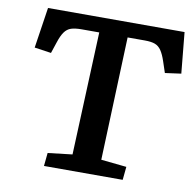

<svg xmlns="http://www.w3.org/2000/svg" viewBox="-79 -780 870 860"><g transform="rotate(10 356.5 -350.0)"><path d="M182 -60 293 -73 316 -632H236Q206 -632 188 -626Q170 -620 158 -603Q146 -586 136 -555L119 -504L43 -515L71 -700H692L710 -514L637 -504L620 -555Q610 -585 598.5 -602Q587 -619 570 -625.5Q553 -632 523 -632H445L424 -72L540 -60L534 0H176Z"/></g></svg>

Font: Literata 7pt SemiBold
Style: Italic
Weight: 600
Italic angle: -2°
Designer: Latin by Veronika Burian and Jose Scaglione. Greek by Irene Vlachou. Cyrillic by Vera Evstafieva
Foundry: TypeTogether
Version: Version 3.002